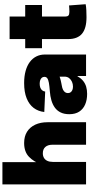

<svg xmlns="http://www.w3.org/2000/svg" viewBox="426 -1194 777 1670"><g transform="rotate(-90 815.0 -359.5)"><path d="M241.2 -288.1V0H45.4V-727.5H239.3V-388.2H219.2Q241.2 -453.1 284.9 -495.8Q328.6 -538.6 405.3 -538.6Q463.4 -538.6 503.7 -513.2Q543.9 -487.8 565.2 -441.9Q586.4 -396 586.4 -335V0H390.6V-292.5Q390.6 -332 371.3 -354Q352.1 -376 316.4 -376Q293 -376 276.1 -366Q259.3 -356 250.2 -336.4Q241.2 -316.9 241.2 -288.1Z M833 9.3Q780.8 9.3 741 -7.8Q701.2 -24.9 678.7 -59.1Q656.2 -93.3 656.2 -146Q656.2 -189.9 671.4 -220.9Q686.5 -252 713.6 -271.5Q740.7 -291 777.1 -301.5Q813.5 -312 855.5 -314.9Q900.9 -318.4 928.5 -323.2Q956.1 -328.1 968.5 -337.2Q981 -346.2 981 -361.3V-363.3Q981 -375.5 973.4 -384.5Q965.8 -393.6 952.6 -398.4Q939.5 -403.3 920.9 -403.3Q901.9 -403.3 887.5 -397.9Q873 -392.6 864.3 -382.1Q855.5 -371.6 853 -355.5L675.3 -363.3Q681.2 -416.5 710.9 -455.8Q740.7 -495.1 794.7 -516.8Q848.6 -538.6 926.8 -538.6Q985.4 -538.6 1031.7 -525.9Q1078.1 -513.2 1110.1 -489.3Q1142.1 -465.3 1158.7 -432.1Q1175.3 -398.9 1175.3 -357.9V0H988.3V-74.2H985.4Q968.3 -43.5 945.8 -25.4Q923.3 -7.3 895.3 1Q867.2 9.3 833 9.3ZM896.5 -113.8Q918 -113.8 937.7 -122.3Q957.5 -130.9 970.2 -147.2Q982.9 -163.6 982.9 -187.5V-230Q975.1 -227.5 966.8 -224.9Q958.5 -222.2 949 -220Q939.5 -217.8 928.5 -215.6Q917.5 -213.4 904.8 -210.9Q883.3 -207.5 868.9 -200.2Q854.5 -192.9 847.2 -182.1Q839.8 -171.4 839.8 -157.7Q839.8 -143.6 847.2 -133.8Q854.5 -124 867.2 -118.9Q879.9 -113.8 896.5 -113.8Z M1606 -529.3V-383.3H1230.5V-529.3ZM1309.6 -665H1505.4V-182.6Q1505.4 -162.1 1514.2 -153.6Q1522.9 -145 1546.9 -145Q1558.1 -145 1576.9 -146Q1595.7 -147 1602.1 -147.9L1612.8 -3.4Q1590.3 1 1560.1 2.4Q1529.8 3.9 1500 3.9Q1402.3 3.9 1356 -35.4Q1309.6 -74.7 1309.6 -155.8Z"/></g></svg>

Font: Inter 24pt Black
Style: Regular
Weight: 900
Designer: Rasmus Andersson
Foundry: rsms
Version: Version 4.001;git-66647c0bb